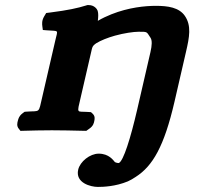

<svg xmlns="http://www.w3.org/2000/svg" viewBox="-20 -513 780 756"><path d="M364.6 -470.4C362.5 -477.2 351.3 -493 329.4 -493H323.9L318.4 -491.3C286.9 -481.4 248.1 -472.7 177.9 -463.8L161.9 -461.8L153.9 -448.4C144.4 -432.6 145.4 -418.9 146.8 -408.9L148.7 -394.9L164.7 -393.6C212.8 -389.5 208.1 -398.4 198 -354.7L146.8 -133C130.9 -64.3 139.3 -77.4 86 -73.5L76.7 -72.8L68.9 -66.9C55.4 -56.9 52.6 -46.2 50.5 -38.4C48.1 -29.5 44.5 -16.8 54.6 -5.3L60.5 2.3L71.2 2C112.7 1 138.5 0 184.3 0C229 0 258.6 1 307.4 2L319.8 2.2L330.3 -5.3C347.7 -16.6 349.9 -29.1 351.5 -37.8C352.9 -45.4 355 -55.9 344.3 -65.8L338.2 -71.4L328 -72.1C281.1 -75.7 282.1 -61.5 298 -130.6L341.9 -320.8C344.5 -332 349.5 -335.9 358.7 -342.6C376.6 -353.7 404 -364.6 432.5 -372.6C468.6 -382.6 506.2 -388 525.9 -388C562.7 -388 556.2 -388.3 572.4 -364.7C579.5 -354.4 578.6 -334.8 572.4 -307.8L520 -80.7C493.9 32.1 466.1 120.3 448.2 128.8C447.8 129 448.2 129 447.2 129C441 129 433.3 126 432.5 125.3C426.1 118.3 409.5 92 368.6 92C334.1 92 295.2 123.2 287.9 155C275.8 207.4 337.5 223 365.1 223C386.9 223 434.9 221.3 483.5 201.1C493.8 196.4 504.8 190.2 514.7 183.3C581.2 140.7 626.4 63.6 667.2 -113L712.7 -310.3C725.7 -366.6 734.4 -411.6 708.1 -450.2C685.1 -483.8 641.1 -490 593.6 -490C552 -490 486.8 -483.9 418.5 -456.7C400.7 -449.6 383.4 -441.5 365.2 -431C367.1 -447.2 367.8 -459.5 364.6 -470.4Z"/></svg>

Font: Linux Libertine Mono O 
Style: Mono Bold Oblique
Weight: 400
Italic angle: -13°
Designer: Philipp H. Poll
Foundry: Philipp H. Poll
Version: Version 5.1.7